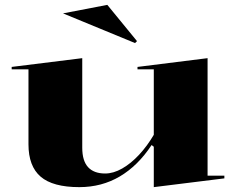

<svg xmlns="http://www.w3.org/2000/svg" viewBox="-20 -754 968 789"><path d="M306 15Q197 15 147 -28Q97 -71 97 -161V-469H28V-479L318 -515V-147Q318 -93 342 -67Q366 -41 412 -41Q446 -41 482 -61.5Q518 -82 551.5 -118Q585 -154 612 -200V-469H545V-479L833 -515V-32H902V-21L612 15V-151L603 -158Q547 -73 472.5 -29Q398 15 306 15ZM535 -577 239 -699 421 -734 543 -585Z"/></svg>

Font: Kalnia SemiExpanded Medium
Style: Regular
Weight: 500
Width: 6
Designer: Frida Medrano
Foundry: Frida Medrano
Version: Version 1.105